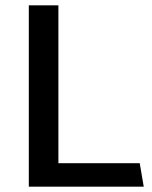

<svg xmlns="http://www.w3.org/2000/svg" viewBox="-20 -700 569 720"><path d="M504 -88H199V-680H88V0H519Z"/></svg>

Font: Catamaran Thin SemiBold
Style: Regular
Weight: 600
Version: Version 2.000